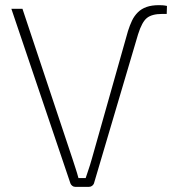

<svg xmlns="http://www.w3.org/2000/svg" viewBox="-20 -724 676 744"><path d="M271 0Q265 0 260 -4Q255 -8 253 -13L24 -690H67L261 -108Q267 -89 273 -71Q279 -53 284 -34H312Q317 -48 318.5 -53.5Q320 -59 324 -70Q328 -81 336 -109L476 -604Q483 -626 491.5 -644Q500 -662 514 -676Q528 -690 548 -697Q568 -704 596 -704Q603 -704 610.5 -703.5Q618 -703 627 -701L626 -670Q621 -670 616.5 -670Q612 -670 608 -670Q569 -670 549.5 -654.5Q530 -639 515 -591L344 -13Q342 -8 337 -4Q332 0 325 0Z"/></svg>

Font: Exo 2 ExtraLight
Style: Regular
Weight: 250
Designer: Natanael Gama
Foundry: Natanael Gama
Version: Version 2.010